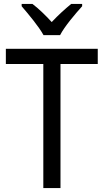

<svg xmlns="http://www.w3.org/2000/svg" viewBox="-20 -964 532 984"><path d="M203 -784H288C311 -829 366 -893 401 -932V-944H345C311 -916 280 -888 245 -851C213 -886 177 -921 146 -944H91V-932C127 -890 179 -828 203 -784ZM290 0V-636H481V-714H10V-636H202V0Z"/></svg>

Font: Noto Sans Bengali UI SemiCondensed
Style: Regular
Weight: 400
Width: 4
Designer: Jelle Bosma - Monotype Design Team
Foundry: Monotype Imaging Inc.
Version: Version 2.003